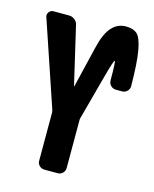

<svg xmlns="http://www.w3.org/2000/svg" viewBox="-113 -826 726 903"><g transform="rotate(15 250.0 -375.0)"><path d="M387.7 -750Q424.8 -750 443.4 -731.9Q461.9 -713.9 472.2 -656.2Q482.4 -598.6 483.4 -485.4Q483.4 -470.7 473.1 -460.4Q462.9 -450.2 448.2 -450.2H418Q404.3 -450.2 393.6 -460.4Q382.8 -470.7 382.8 -486.3Q382.8 -580.1 377.9 -580.1Q373 -580.1 352.5 -504.9L292 -280.3Q290 -274.4 290 -269.5V-35.2Q290 -20.5 280.3 -10.3Q270.5 0 254.9 0H191.4Q176.8 0 166.5 -9.8Q156.2 -19.5 156.2 -35.2V-269.5Q156.2 -273.4 154.3 -280.3L13.7 -696.3Q9.8 -709 18.1 -719.7Q26.4 -730.5 38.1 -730.5H115.2Q130.9 -730.5 143.1 -720.7Q155.3 -710.9 158.2 -696.3L223.6 -416Q223.6 -415 224.6 -415Q225.6 -415 225.6 -416L273.4 -615.2Q290 -686.5 318.4 -718.3Q346.7 -750 387.7 -750Z"/></g></svg>

Font: Rounded-L Mgen+ 1mn bold
Style: Bold
Weight: 700
Designer: [Source Han Sans]
Ryoko NISHIZUKA  (kana & ideographs); Paul D. Hunt (Latin, Greek & Cyrillic); Wenlong ZHANG  (bopomofo
Version: Version 1.059.20150602